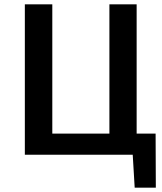

<svg xmlns="http://www.w3.org/2000/svg" viewBox="-20 -710 743 881"><path d="M695 151H598L589 0H94V-690H220V-97H482V-690H607V-97H694Z"/></svg>

Font: Taylor Sans Upright Semi Bold
Style: Regular
Weight: 600
Italic angle: -8°
Designer: Natanael Gama
Version: Version 1.001 September 8, 2015